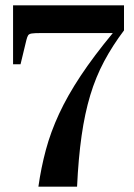

<svg xmlns="http://www.w3.org/2000/svg" viewBox="-20 -700 502 720"><path d="M57 -459H29V-680H445V-586Q402 -529 370.5 -470Q339 -411 318.5 -343Q298 -275 286 -191Q274 -107 269 0H124Q134 -71 152 -138Q170 -205 201.5 -273Q233 -341 282 -415Q331 -489 403 -576H133Q110 -576 99.5 -574.5Q89 -573 85.5 -567.5Q82 -562 79 -550Z"/></svg>

Font: Inria Serif
Style: Bold
Weight: 700
Designer: Black Foundry Team
Foundry: Black Foundry
Version: Version 1.000; ttfautohint (v1.8.3)